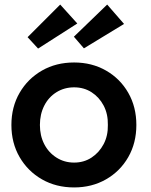

<svg xmlns="http://www.w3.org/2000/svg" viewBox="-20 -812 664 842"><path d="M30 -264Q30 -343 66 -405Q102 -467 164 -502.5Q226 -538 305 -538Q383 -538 445 -502.5Q507 -467 542.5 -405Q578 -343 578 -264Q578 -185 542.5 -123Q507 -61 445 -25.5Q383 10 305 10Q226 10 164 -25.5Q102 -61 66 -123Q30 -185 30 -264ZM453 -264Q454 -312 434.5 -349Q415 -386 381.5 -407.5Q348 -429 305 -429Q262 -429 227.5 -407.5Q193 -386 174 -348.5Q155 -311 155 -264Q155 -217 174 -180Q193 -143 227.5 -121Q262 -99 305 -99Q348 -99 381.5 -121Q415 -143 434.5 -180Q454 -217 453 -264ZM348 -600 304 -651 450 -792 524 -707ZM244 -792 319 -709 147 -599 101 -649Z"/></svg>

Font: Our Lexend Medium
Style: Regular
Weight: 500
Designer: Bonnie Shaver-Troup, Thomas Jockin
Foundry: Lexend
Version: Version 1.007